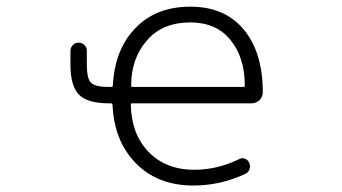

<svg xmlns="http://www.w3.org/2000/svg" viewBox="-20 -576 1040 584"><path d="M319.3 -311.5Q323.2 -311.5 323.2 -316.4Q329.1 -425.8 391.6 -490.2Q454.1 -555.7 559.1 -555.7Q664.1 -555.7 721.7 -485.8Q779.3 -416 779.3 -295.9Q779.3 -282.2 769.5 -271.5Q758.8 -261.7 745.1 -261.7H381.8Q377.9 -261.7 377.9 -256.8Q379.9 -168.9 430.7 -115.2Q483.4 -59.6 571.3 -59.6Q640.6 -59.6 707 -91.8Q715.8 -96.7 725.1 -93.3Q734.4 -89.8 738.3 -80.1Q742.2 -71.3 738.8 -61Q735.4 -50.8 725.6 -46.9Q650.4 -11.7 568.4 -11.7Q459 -11.7 392.6 -80.1Q327.1 -147.5 322.3 -256.8Q322.3 -261.7 317.4 -261.7H311.5Q246.1 -261.7 220.2 -288.1Q194.3 -314.5 194.3 -378.9V-421.9Q194.3 -431.6 201.7 -439Q209 -446.3 219.2 -446.3Q229.5 -446.3 236.8 -439Q244.1 -431.6 244.1 -421.9V-379.9Q244.1 -336.9 256.8 -324.2Q269.5 -311.5 311.5 -311.5ZM719.7 -311.5Q724.6 -311.5 724.6 -315.4Q724.6 -402.3 679.7 -456.1Q636.7 -507.8 558.6 -507.8Q475.6 -507.8 428.7 -455.1Q378.9 -399.4 378.9 -315.4Q378.9 -311.5 383.8 -311.5Z"/></svg>

Font: Rounded-L Mgen+ 1m light
Style: Regular
Weight: 200
Designer: [Source Han Sans]
Ryoko NISHIZUKA  (kana & ideographs); Paul D. Hunt (Latin, Greek & Cyrillic); Wenlong ZHANG  (bopomofo
Version: Version 1.059.20150602